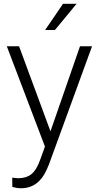

<svg xmlns="http://www.w3.org/2000/svg" viewBox="-20 -770 515 1003"><path d="M243.7 -84 397.9 -528.3H460.9L235.4 89.8L223.6 117.2Q180.2 213.4 89.4 213.4Q68.4 213.4 44.4 206.5L43.9 158.2L74.2 161.1Q117.2 161.1 143.8 139.9Q170.4 118.7 189 66.9L214.8 -4.4L15.6 -528.3H79.6ZM309.1 -750H379.9L267.1 -613.3H215.8Z"/></svg>

Font: Roboto-Light
Style: Regular
Weight: 300
Designer: Google
Version: Version 2.137; 2017